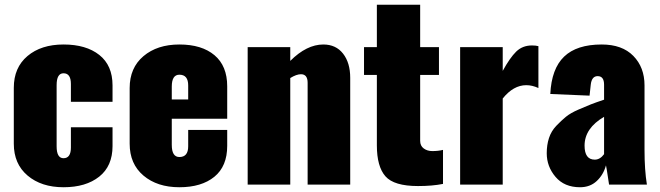

<svg xmlns="http://www.w3.org/2000/svg" viewBox="-20 -776 2775 807"><path d="M247 11Q154 11 96 -38Q38 -87 38 -172V-407Q38 -492 95.5 -540.5Q153 -589 247 -589Q342 -589 397.5 -545Q453 -501 453 -417V-348H278V-423Q278 -468 247 -468Q218 -468 218 -418V-161Q218 -111 247 -111Q278 -111 278 -156V-241H453V-162Q453 -78 397 -33.5Q341 11 247 11Z M525 -172V-406Q525 -491 583 -540Q641 -589 734 -589Q828 -589 881.5 -544Q935 -499 935 -413V-277H702V-167Q702 -116 734 -116Q771 -116 771 -161V-230H935V-163Q935 -77 881 -33Q827 11 734 11Q641 11 583 -38Q525 -87 525 -172ZM702 -358H771V-417Q771 -462 734 -462Q702 -462 702 -412Z M1021 0V-578H1200V-520Q1269 -589 1339 -589Q1392 -589 1422 -550.5Q1452 -512 1452 -449V0H1273V-428Q1273 -464 1245 -464Q1226 -464 1200 -448V0Z M1737 6Q1636 6 1600 -35Q1564 -76 1564 -165V-461H1510V-578H1564V-756H1746V-578H1825V-461H1746V-184Q1746 -163 1761 -152Q1776 -141 1797 -141Q1822 -141 1842 -146V-3Q1797 6 1737 6Z M1914 0V-578H2093V-478Q2123 -533 2149.5 -559Q2176 -585 2216 -585Q2232 -585 2243 -582V-406Q2217 -418 2192 -418Q2138 -418 2093 -362V0Z M2418 11Q2352 11 2315 -32.5Q2278 -76 2278 -132Q2278 -167 2287.5 -196Q2297 -225 2318 -247Q2339 -269 2358.5 -285Q2378 -301 2411.5 -315.5Q2445 -330 2464 -337.5Q2483 -345 2519 -357V-420Q2519 -456 2492 -456Q2467 -456 2463 -420L2458 -374L2293 -381Q2298 -487 2351 -538Q2404 -589 2509 -589Q2595 -589 2642 -541Q2689 -493 2689 -417V-146Q2689 -62 2699 0H2540Q2528 -80 2527 -81Q2516 -41 2488 -15Q2460 11 2418 11ZM2480 -105Q2502 -105 2519 -128V-285Q2437 -237 2437 -164Q2437 -105 2480 -105Z"/></svg>

Font: Oswald Heavy
Style: Regular
Weight: 400
Designer: Vernon Adams
Foundry: Vernon Adams
Version: Version 4.101